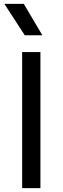

<svg xmlns="http://www.w3.org/2000/svg" viewBox="-20 -968 322 988"><path d="M94 0V-700H188V0ZM107.5 -786.5 2.5 -948H102.5L198 -786.5Z"/></svg>

Font: Geologica Light
Style: Regular
Weight: 300
Designer: Sindre Bremnes, Frode Helland
Foundry: Monokrom Skriftforlag AS
Version: Version 1.010; ttfautohint (v1.8.4.7-5d5b);gftools[0.9.28]